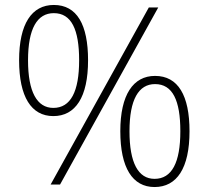

<svg xmlns="http://www.w3.org/2000/svg" viewBox="-20 -744 841 774"><path d="M197 -724C108 -724 57 -648 57 -501C57 -354 106 -276 195 -276C284 -276 335 -352 335 -501C335 -645 290 -724 197 -724ZM618 -714H580L184 0H222ZM197 -691C268 -691 299 -625 299 -501C299 -375 265 -309 195 -309C129 -309 93 -374 93 -501C93 -629 130 -691 197 -691ZM605 -438C517 -438 465 -362 465 -215C465 -68 514 10 603 10C693 10 744 -66 744 -215C744 -359 698 -438 605 -438ZM605 -405C676 -405 707 -339 707 -215C707 -89 673 -23 603 -23C537 -23 502 -88 502 -215C502 -343 539 -405 605 -405Z"/></svg>

Font: Noto Sans Georgian ExtraLight
Style: Regular
Weight: 200
Designer: Monotype Design Team, Akaki Razmadze
Foundry: Google LLC
Version: Version 2.005